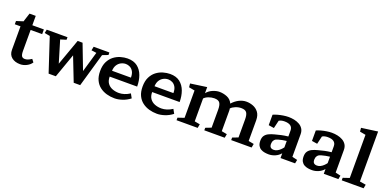

<svg xmlns="http://www.w3.org/2000/svg" viewBox="-6 -1625 5054 2502"><g transform="rotate(20 2521.5 -374.0)"><path d="M406 -69Q383 -33 339 -10.5Q295 12 250 12Q177 12 132 -24.5Q87 -61 87 -129V-454H8V-499L102 -529L141 -650H227V-520H387V-455H227V-168Q227 -113 240.5 -93Q254 -73 285 -73Q305 -73 326 -81Q347 -89 376 -108Z M1134 -467 1063 -477 1074 -530H1292V-495L1214 -465L1080 0H990L860 -333L742 0H642L488 -467L413 -480L423 -530H711V-495L631 -470L722 -167L852 -530H920L1052 -185Z M1403 -236Q1403 -179 1428 -144Q1453 -109 1495.5 -92.5Q1538 -76 1588 -76Q1623 -76 1661.5 -88Q1700 -100 1738 -125L1770 -67Q1721 -29 1664 -10Q1607 9 1557 9Q1500 9 1447 -6Q1394 -21 1352 -53Q1310 -85 1285.5 -136.5Q1261 -188 1261 -262Q1261 -339 1287.5 -392Q1314 -445 1356 -477Q1398 -509 1448 -523.5Q1498 -538 1544 -538Q1629 -538 1681.5 -497Q1734 -456 1759 -387.5Q1784 -319 1784 -236ZM1668 -318Q1668 -371 1650 -402.5Q1632 -434 1604 -448.5Q1576 -463 1546 -463Q1512 -463 1480.5 -447Q1449 -431 1428.5 -399Q1408 -367 1406 -318Z M1992 -236Q1992 -179 2017 -144Q2042 -109 2084.5 -92.5Q2127 -76 2177 -76Q2212 -76 2250.5 -88Q2289 -100 2327 -125L2359 -67Q2310 -29 2253 -10Q2196 9 2146 9Q2089 9 2036 -6Q1983 -21 1941 -53Q1899 -85 1874.5 -136.5Q1850 -188 1850 -262Q1850 -339 1876.5 -392Q1903 -445 1945 -477Q1987 -509 2037 -523.5Q2087 -538 2133 -538Q2218 -538 2270.5 -497Q2323 -456 2348 -387.5Q2373 -319 2373 -236ZM2257 -318Q2257 -371 2239 -402.5Q2221 -434 2193 -448.5Q2165 -463 2135 -463Q2101 -463 2069.5 -447Q2038 -431 2017.5 -399Q1997 -367 1995 -318Z M2423 -459 2418 -510 2644 -542V-458Q2678 -499 2727 -519Q2776 -539 2817 -539Q2871 -539 2923 -518Q2975 -497 3000 -443Q3042 -490 3091.5 -514.5Q3141 -539 3190 -539Q3238 -539 3284 -521.5Q3330 -504 3360.5 -464Q3391 -424 3392 -355V-67L3467 -53L3457 0H3174V-35L3252 -65V-315Q3252 -379 3232 -408Q3212 -437 3156 -437Q3116 -437 3076 -420.5Q3036 -404 3016 -381Q3017 -374 3018 -367.5Q3019 -361 3019 -353V-67L3094 -53L3084 0H2801V-35L2879 -65V-315Q2879 -379 2859 -408Q2839 -437 2783 -437Q2743 -437 2703.5 -422Q2664 -407 2644 -384V-67L2719 -53L2709 0H2416V-35L2504 -65V-444Z M3643 -338 3567 -350V-495Q3593 -507 3629 -517Q3665 -527 3703.5 -533Q3742 -539 3776 -539Q3815 -539 3854 -531Q3893 -523 3926 -504.5Q3959 -486 3978.5 -455.5Q3998 -425 3998 -380V-68L4070 -51L4060 0H3858V-66Q3828 -30 3784 -11Q3740 8 3696 8Q3669 8 3640.5 3.5Q3612 -1 3587.5 -14.5Q3563 -28 3548 -54Q3533 -80 3533 -123Q3533 -167 3551.5 -193.5Q3570 -220 3603 -236Q3636 -252 3679 -263Q3728 -276 3766 -284.5Q3804 -293 3858 -299V-381Q3858 -467 3744 -467Q3723 -467 3703.5 -462.5Q3684 -458 3669 -448ZM3678 -131Q3678 -99 3693 -84.5Q3708 -70 3738 -70Q3762 -70 3785 -82Q3808 -94 3827 -112.5Q3846 -131 3858 -148V-237Q3826 -233 3801.5 -228.5Q3777 -224 3745 -215Q3714 -207 3699.5 -191Q3685 -175 3681.5 -158.5Q3678 -142 3678 -131Z M4243 -338 4167 -350V-495Q4193 -507 4229 -517Q4265 -527 4303.5 -533Q4342 -539 4376 -539Q4415 -539 4454 -531Q4493 -523 4526 -504.5Q4559 -486 4578.5 -455.5Q4598 -425 4598 -380V-68L4670 -51L4660 0H4458V-66Q4428 -30 4384 -11Q4340 8 4296 8Q4269 8 4240.5 3.5Q4212 -1 4187.5 -14.5Q4163 -28 4148 -54Q4133 -80 4133 -123Q4133 -167 4151.5 -193.5Q4170 -220 4203 -236Q4236 -252 4279 -263Q4328 -276 4366 -284.5Q4404 -293 4458 -299V-381Q4458 -467 4344 -467Q4323 -467 4303.5 -462.5Q4284 -458 4269 -448ZM4278 -131Q4278 -99 4293 -84.5Q4308 -70 4338 -70Q4362 -70 4385 -82Q4408 -94 4427 -112.5Q4446 -131 4458 -148V-237Q4426 -233 4401.5 -228.5Q4377 -224 4345 -215Q4314 -207 4299.5 -191Q4285 -175 4281.5 -158.5Q4278 -142 4278 -131Z M4714 -678 4709 -729 4935 -760V-67L5020 -53L5010 0H4707V-35L4795 -65V-663Z"/></g></svg>

Font: Brawler
Style: Bold
Weight: 700
Designer: Oleg Frolov, Haley Fiege
Foundry: Oleg Frolov, Haley Fiege
Version: Version 1.101; ttfautohint (v1.8.3)